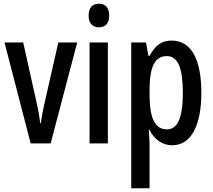

<svg xmlns="http://www.w3.org/2000/svg" viewBox="-20 -767 1137 1027"><path d="M144 0H251L393 -540H292L218 -215C208 -171 201 -134 199 -109H195C190 -152 182 -192 173 -231L104 -540H4Z M509 -747C473 -747 454 -725 454 -683C454 -643 474 -621 509 -621C545 -621 564 -643 564 -683C564 -724 546 -747 509 -747ZM557 -540H459V0H557Z M897 -550C849 -550 811 -528 780 -468H774L761 -540H682V240H780V7C780 -13 778 -39 776 -72H780C806 -19 850 10 902 10C1000 10 1057 -93 1057 -270C1057 -454 1001 -550 897 -550ZM872 -467C933 -467 958 -401 958 -269C958 -137 930 -75 873 -75C809 -75 780 -133 780 -263V-286C780 -411 809 -467 872 -467Z"/></svg>

Font: Noto Sans Bengali ExtraCondensed Medium
Style: Regular
Weight: 500
Width: 2
Designer: Joana Ranito - Universal Thirst; Jelle Bosma - Monotype Design Team
Foundry: Universal Thirst ehf.
Version: Version 3.000